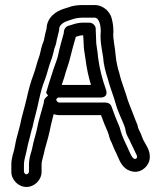

<svg xmlns="http://www.w3.org/2000/svg" viewBox="-20 -644 639 762"><path d="M380 -521C376 -482 385 -445 389 -419C391 -388 399 -358 407 -334C414 -305 434 -253 439 -233C447 -202 463 -172 473 -146C476 -138 478 -131 478 -128C481 -106 494 -91 496 -84C498 -79 501 -72 504 -67L512 -50C521 -30 525 -26 524 -20C522 -14 518 -12 512 -14C507 -16 502 -24 494 -41L486 -59C476 -81 466 -99 459 -124L455 -138C455 -139 454 -140 454 -141C443 -166 432 -194 423 -220C420 -231 409 -237 399 -237H214C211 -237 206 -241 204 -246C204 -246 195 -290 162 -257C152 -247 154 -237 154 -237C145 -201 133 -168 126 -129C122 -110 112 -80 109 -61C106 -42 95 -22 95 10V38C95 42 89 48 85 48C81 48 75 42 75 38V10C75 -8 80 -20 85 -43C89 -64 92 -76 98 -98L107 -134L108 -135C115 -170 126 -204 134 -244C142 -280 147 -300 159 -330C169 -358 173 -379 181 -400C188 -417 192 -436 196 -452L202 -469C202 -470 203 -472 203 -473C205 -488 210 -502 213 -517C215 -525 215 -528 215 -530C215 -542 229 -555 248 -561L266 -567C277 -571 292 -574 309 -574H355C375 -574 380 -539 380 -521ZM145 38V10C145 -8 152 -20 158 -52C163 -70 172 -100 176 -119C181 -144 186 -165 193 -191C198 -189 207 -187 214 -187H381C389 -164 398 -142 407 -122L411 -111C413 -102 416 -90 423 -78C429 -64 433 -52 441 -37L449 -19C455 -6 466 24 496 34C534 48 564 21 572 -4C582 -38 561 -65 558 -72L548 -90C547 -93 544 -99 544 -100C538 -118 530 -130 528 -137C527 -146 522 -157 519 -164C509 -192 496 -221 487 -247C481 -270 460 -325 455 -347V-349C448 -370 441 -399 439 -424C437 -457 427 -491 430 -517V-520C430 -543 427 -555 424 -568C419 -594 393 -624 355 -624H309C289 -624 269 -622 249 -614L233 -609C203 -600 166 -575 165 -531C161 -518 158 -504 154 -483L148 -467C142 -450 140 -431 135 -418C125 -391 122 -372 113 -348C101 -316 94 -290 86 -254C78 -218 67 -186 59 -145L50 -111C43 -88 41 -72 37 -53C34 -38 25 -18 25 10V38C25 70 53 98 85 98C117 98 145 70 145 38ZM309 -554C285 -554 267 -546 256 -543C244 -541 236 -532 234 -522L233 -512C225 -483 217 -456 211 -427C208 -410 200 -393 193 -372L187 -353C179 -328 170 -301 163 -276C163 -276 189 -230 207 -254C209 -257 210 -257 214 -257H376C376 -257 413 -253 400 -290C385 -333 376 -367 369 -417C368 -437 363 -460 362 -472C362 -492 360 -510 360 -522V-529C360 -544 346 -554 335 -554ZM309 -504H310C311 -492 312 -479 312 -471C312 -450 317 -427 319 -412C324 -371 331 -341 341 -307H225C228 -317 232 -327 235 -337L241 -358C246 -375 254 -394 259 -417C265 -443 273 -470 281 -498C291 -501 299 -504 309 -504Z"/></svg>

Font: Electronic
Style: Outline
Weight: 700
Version: Version 1.011